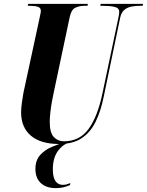

<svg xmlns="http://www.w3.org/2000/svg" viewBox="-20 -734 759 992"><path d="M286 10Q190 10 139.5 -33Q89 -76 89 -154Q89 -173 93 -203Q97 -233 101 -254L183 -634Q186 -651 188.5 -660.5Q191 -670 191 -678Q191 -694 175.5 -699Q160 -704 134 -704H123L126 -714H434L432 -704H417Q390 -704 369 -694Q348 -684 340 -645L257 -253Q254 -240 249 -213Q244 -186 240.5 -156Q237 -126 237 -105Q237 -48 258 -26Q279 -4 310 -4Q391 -4 437.5 -67.5Q484 -131 509 -250L591 -639Q596 -661 596 -673Q596 -693 571.5 -698.5Q547 -704 510 -704H498L500 -714H719L717 -704H702Q680 -704 659 -700Q638 -696 622.5 -683Q607 -670 601 -643L516 -235Q501 -160 474 -105Q447 -50 402 -20Q357 10 286 10ZM269 238Q219 238 191 212Q163 186 163 139Q163 94 187.5 67Q212 40 247.5 25Q283 10 317 0H342Q302 13 277.5 48.5Q253 84 253 141Q253 182 266.5 201.5Q280 221 304 221Q316 221 324.5 218.5Q333 216 343 212L342 222Q308 238 269 238Z"/></svg>

Font: Noto Serif Display ExtraCondensed ExtraBold
Style: Italic
Weight: 800
Width: 2
Italic angle: -12°
Designer: Monotype Design Team
Foundry: Monotype Imaging Inc.
Version: Version 2.009